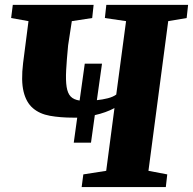

<svg xmlns="http://www.w3.org/2000/svg" viewBox="-20 -763 787 783"><path d="M257.8 -578.1Q252 -518.1 249.8 -476.6Q247.6 -435.1 251.7 -408.7Q255.9 -382.3 268.3 -369.4Q280.8 -356.4 304.7 -353L325.7 -503.4H396L375 -354.5Q398.4 -356.9 419.7 -362.3Q440.9 -367.7 454.1 -377.4L494.1 -676.8L407.7 -689.5L413.6 -743.2H747.1L741.2 -689.5L666 -676.8L585.4 -66.4L662.1 -51.8L656.2 0H313L319.8 -51.8L413.1 -66.4L446.8 -322.3Q429.7 -313 409.2 -305.7Q388.7 -298.3 366.7 -293.5L351.1 -181.2H280.8L294.9 -283.2H279.8Q225.6 -283.2 183.6 -290.8Q141.6 -298.3 114.3 -321.8Q86.9 -345.2 76.2 -389.2Q65.4 -433.1 74.2 -505.9L96.2 -676.8L25.4 -689.5L32.2 -743.2H361.8L356 -689.5L272.9 -676.8Z"/></svg>

Font: Merriweather UltraBold
Style: Italic
Weight: 900
Italic angle: -7°
Designer: Eben Sorkin ( eben@eyebytes.com )
Foundry: Eben Sorkin ( eben@eyebytes.com )
Version: Version 1.52; ttfautohint (v1.4.1)